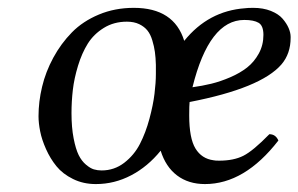

<svg xmlns="http://www.w3.org/2000/svg" viewBox="-20 -459 760 489"><path d="M162.1 -170.9Q162.1 -134.3 167.5 -106.7Q172.9 -79.1 180.4 -64Q188 -48.8 199 -39.6Q210 -30.3 219.2 -27.6Q228.5 -24.9 238.8 -24.9Q271 -24.9 296.4 -44.4Q321.8 -64 336.4 -92.5Q351.1 -121.1 360.6 -156.5Q370.1 -191.9 373.5 -220.2Q377 -248.5 377 -271V-293.9Q376.5 -312.5 374.5 -326.7Q372.6 -340.8 367.9 -356.2Q363.3 -371.6 355.5 -381.3Q347.7 -391.1 334.5 -397.5Q321.3 -403.8 303.2 -403.8Q270 -403.8 244.4 -387.9Q218.8 -372.1 203.6 -347.9Q188.5 -323.7 178.7 -291.5Q168.9 -259.3 165.5 -230Q162.1 -200.7 162.1 -170.9ZM650.9 -370.1Q650.9 -393.6 638.7 -400.9Q626.5 -408.2 602.1 -408.2Q512.7 -408.2 470.2 -236.8Q495.1 -240.2 518.3 -245.8Q541.5 -251.5 566.4 -262.2Q591.3 -272.9 609.4 -287.1Q627.4 -301.3 639.2 -322.8Q650.9 -344.2 650.9 -370.1ZM78.1 -163.1Q78.1 -200.2 87.2 -238Q96.2 -275.9 115.7 -312Q135.3 -348.1 163.1 -376.5Q190.9 -404.8 231.7 -421.9Q272.5 -439 320.8 -439Q423.3 -439 449.2 -355Q510.7 -431.2 604 -438Q610.8 -439 625 -439Q650.4 -439 669.9 -431.2Q689.5 -423.3 699.7 -411.4Q710 -399.4 715.1 -387.5Q720.2 -375.5 720.2 -365.2V-362.8Q720.2 -322.3 696.8 -294.9Q644.5 -234.4 462.9 -199.2Q461.9 -191.4 461.9 -165Q461.9 -106.9 477.8 -80.8Q493.7 -54.7 523.9 -50.8Q527.8 -49.8 538.1 -49.8Q575.2 -49.8 599.9 -62.3Q624.5 -74.7 666 -117.2Q682.1 -117.2 689 -101.1Q603 9.8 502 9.8Q460 9.8 430.9 -12.2Q401.9 -34.2 389.2 -75.2Q356.4 -34.7 314 -12.5Q271.5 9.8 224.1 9.8Q191.9 9.8 165.8 -3.2Q139.6 -16.1 123.8 -35.6Q107.9 -55.2 97.2 -79.3Q86.4 -103.5 82.3 -124.5Q78.1 -145.5 78.1 -163.1Z"/></svg>

Font: Common Serif
Style: Italic
Weight: 400
Italic angle: -12°
Designer: Philipp H. Poll, Khaled Hosny
Foundry: Stefan Peev, Context Ltd.
Version: Version 1.026